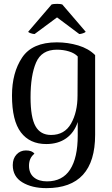

<svg xmlns="http://www.w3.org/2000/svg" viewBox="-20 -742 579 993"><path d="M46 112Q46 78 65.5 57Q85 36 114 36Q146 36 158 53Q130 75 130 115Q130 154 155 175Q180 196 223 196Q303 196 342.5 135Q382 74 382 -41V-111Q364 -56 322 -26.5Q280 3 219 3Q134 3 88 -57.5Q42 -118 42 -248Q42 -366 94.5 -444.5Q147 -523 274 -523Q331 -523 384.5 -507Q438 -491 472 -457V-45Q472 231 220 231Q145 231 95.5 201Q46 171 46 112ZM381 -248 382 -450Q366 -467 337 -476Q308 -485 274 -485Q195 -485 166.5 -418.5Q138 -352 138 -239Q138 -135 163.5 -89.5Q189 -44 244 -44Q314 -44 347.5 -103Q381 -162 381 -248ZM126 -578 247 -719Q256 -722 276 -722Q293 -722 302 -719L423 -578Q421 -574 409.5 -570Q398 -566 390 -566L275 -652L159 -566Q151 -566 139 -570Q127 -574 126 -578Z"/></svg>

Font: Arima Madurai Medium
Style: Regular
Weight: 500
Designer: Joana Correia and Natanael Gama
Foundry: NDISCOVER
Version: Version 1.020